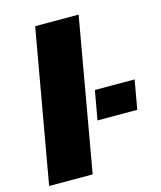

<svg xmlns="http://www.w3.org/2000/svg" viewBox="-116 -869 799 954"><g transform="rotate(-15 283.0 -392.5)"><path d="M17.5 0H241.5L379.5 -785H156ZM360.5 -402 334 -252.5H538.5L565 -402Z"/></g></svg>

Font: Anybody Expanded ExtraBold
Style: Italic
Weight: 800
Width: 7
Italic angle: -10°
Version: Version 1.113;gftools[0.9.25]